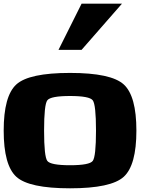

<svg xmlns="http://www.w3.org/2000/svg" viewBox="-20 -1020 884 1040"><path d="M500 -312.5Q500 -453.1 482.4 -476.6Q464.8 -500 359.4 -500Q253.9 -500 236.3 -476.6Q218.8 -453.1 218.8 -312.5Q218.8 -171.9 236.3 -148.4Q253.9 -125 359.4 -125Q464.8 -125 482.4 -148.4Q500 -171.9 500 -312.5ZM718.8 -312.5Q718.8 -125 650.4 -62.5Q582 0 359.4 0Q136.7 0 68.4 -62.5Q0 -125 0 -312.5Q0 -500 68.4 -562.5Q136.7 -625 359.4 -625Q582 -625 650.4 -562.5Q718.8 -500 718.8 -312.5ZM421.9 -750H296.9L421.9 -1000H640.6Z"/></svg>

Font: CraftyPE
Style: Regular
Weight: 400
Designer: Erek Butcher
Foundry: Haunted Coop
Version: Version 0.018;April 4, 2024;FontCreator 15.0.0.2962 64-bit